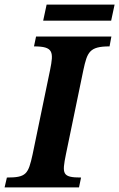

<svg xmlns="http://www.w3.org/2000/svg" viewBox="-40 -816 519 836"><path d="M304 0 313 -43C230 -43 230 -59 247 -144L323 -511C340 -589 349 -614 437 -614L445 -657H117L108 -614C193 -614 194 -590 178 -511L102 -144C83 -58 75 -43 -10 -43L-20 0ZM444 -726 459 -796H163L148 -726Z"/></svg>

Font: STIX Two Text
Style: Bold Italic
Weight: 700
Italic angle: -12°
Designer: Ross Mills, John Hudson & Paul Hanslow, Tiro Typeworks Ltd; with prior portions MicroPress Inc. and Coen Hoffman, Elsevi
Foundry: Tiro Typeworks Ltd
Version: Version 2.13 b171